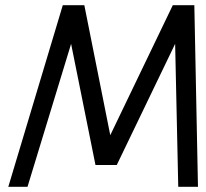

<svg xmlns="http://www.w3.org/2000/svg" viewBox="-20 -720 793 740"><path d="M222 -700 12 0H86L254 -551L348 -84H430L655 -551L667 0H743L729 -700H646L405 -199L305 -700Z"/></svg>

Font: Unageo
Style: Regular-Italic
Weight: 400
Designer: Richard Sepsi
Foundry: Richard Sepsi
Version: Version 2.000